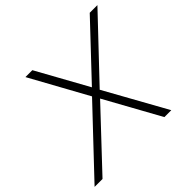

<svg xmlns="http://www.w3.org/2000/svg" viewBox="-202 -881 1062 1062"><g transform="rotate(-45 329.0 -350.0)"><path d="M368 -360 568 0H514L335 -324L30 0H-32L312 -364L127 -700H181L347 -400L630 -700H690Z"/></g></svg>

Font: Montserrat Alternates Light
Style: Italic
Weight: 300
Italic angle: -11.3°
Designer: Julieta Ulanovsky
Foundry: Julieta Ulanovsky
Version: Version 7.200